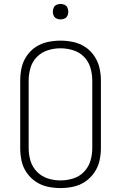

<svg xmlns="http://www.w3.org/2000/svg" viewBox="-20 -950 616 978"><path d="M288 8Q321 8 353.5 1Q386 -6 413.5 -24.5Q441 -43 460 -70.5Q479 -98 486.5 -130Q494 -162 494 -195V-540Q494 -573 486.5 -605Q479 -637 460 -665Q441 -693 413.5 -711Q386 -729 353.5 -736Q321 -743 288 -743Q255 -743 222.5 -736Q190 -729 162.5 -711Q135 -693 116 -665Q97 -637 90 -605Q83 -573 83 -540V-195Q83 -162 90 -130Q97 -98 116 -70.5Q135 -43 162.5 -24.5Q190 -6 222.5 1Q255 8 288 8ZM288 -31Q255 -31 223.5 -41Q192 -51 168.5 -75Q145 -99 135.5 -130.5Q126 -162 126 -195V-540Q126 -573 135.5 -605Q145 -637 168.5 -660.5Q192 -684 223.5 -694Q255 -704 288 -704Q321 -704 353 -694Q385 -684 408 -660.5Q431 -637 440.5 -605Q450 -573 450 -540V-195Q450 -162 440.5 -130.5Q431 -99 408 -75Q385 -51 353 -41Q321 -31 288 -31ZM288 -851Q299 -851 309 -855.5Q319 -860 323.5 -870Q328 -880 328 -890Q328 -901 323.5 -911Q319 -921 309 -925.5Q299 -930 288 -930Q278 -930 268 -925.5Q258 -921 253.5 -911Q249 -901 249 -890Q249 -880 253.5 -870Q258 -860 268 -855.5Q278 -851 288 -851Z"/></svg>

Font: Iosevka Sparkle Extralight
Style: Regular
Weight: 200
Designer: Belleve Invis
Foundry: Belleve Invis
Version: Version 4.5.0; ttfautohint (v1.8.3)